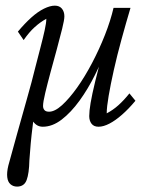

<svg xmlns="http://www.w3.org/2000/svg" viewBox="-20 -445 528 686"><path d="M442.4 -111.3 463.9 -85Q439.5 -55.7 416 -35.2Q392.6 -14.6 371.1 -3.4Q349.6 7.8 332 7.8Q315.4 7.8 307.1 -2.9Q298.8 -13.7 298.8 -30.3Q298.8 -47.9 303.7 -77.1Q308.6 -106.4 320.3 -154.8Q332 -203.1 352.5 -277.3H363.3Q344.7 -228.5 319.8 -178.2Q294.9 -127.9 264.2 -85.4Q233.4 -43 200.2 -17.6Q167 7.8 132.8 7.8Q112.3 7.8 99.1 -9.8Q85.9 -27.3 87.9 -54.7L103.5 -50.8Q100.6 -25.4 96.7 4.9Q92.8 35.2 89.8 67.4Q86.9 99.6 85 127.9Q84 174.8 75.2 198.2Q66.4 221.7 41 221.7Q27.3 221.7 17.6 213.4Q7.8 205.1 5.9 188Q3.9 170.9 9.8 146.5Q24.4 93.8 41.5 31.7Q58.6 -30.3 76.2 -91.8Q93.8 -153.3 106.4 -205.1Q116.2 -243.2 125 -276.9Q133.8 -310.5 139.6 -336.9Q145.5 -363.3 145.5 -377.9Q124 -366.2 104 -348.1Q84 -330.1 64.5 -301.8L43.9 -332Q68.4 -361.3 91.8 -382.3Q115.2 -403.3 137.2 -414.1Q159.2 -424.8 175.8 -424.8Q192.4 -424.8 201.2 -414.1Q210 -403.3 210 -386.7Q210 -374 202.1 -342.3Q194.3 -310.5 183.1 -269.5Q171.9 -228.5 160.6 -187Q149.4 -145.5 141.6 -112.8Q133.8 -80.1 133.8 -66.4Q133.8 -57.6 138.7 -51.8Q143.6 -45.9 155.3 -45.9Q175.8 -45.9 201.7 -69.3Q227.5 -92.8 255.4 -131.8Q283.2 -170.9 309.1 -220.2Q335 -269.5 355 -320.3Q375 -371.1 385.7 -417H446.3Q429.7 -361.3 414.1 -304.2Q398.4 -247.1 386.7 -194.8Q375 -142.6 368.2 -102.5Q361.3 -62.5 361.3 -40Q383.8 -51.8 403.3 -69.3Q422.9 -86.9 442.4 -111.3Z"/></svg>

Font: Crimson Pro Light
Style: Italic
Weight: 300
Italic angle: -12°
Designer: Jacques Le Bailly
Foundry: Baron von Fonthausen
Version: Version 1.003